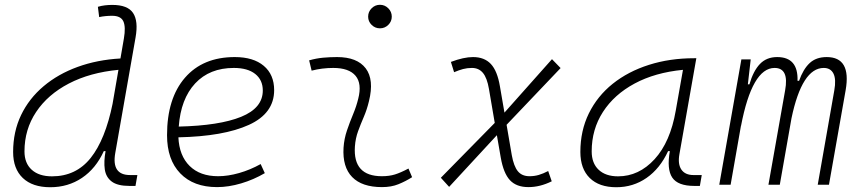

<svg xmlns="http://www.w3.org/2000/svg" viewBox="-20 -763 3556 793"><path d="M187.5 10.3Q114.3 10.3 74.2 -27.8Q34.2 -65.9 34.2 -135.3Q34.2 -219.2 67.1 -287.8Q100.1 -356.4 160.2 -407Q220.2 -457.5 301 -486.8Q381.8 -516.1 477.5 -521.5L491.7 -604Q500 -651.9 489.5 -674.8Q479 -697.8 442.9 -697.8Q429.7 -697.8 416.3 -696.5Q402.8 -695.3 389.6 -692.4L384.3 -734.9Q398.9 -739.3 413.8 -741Q428.7 -742.7 443.8 -742.7Q507.3 -742.7 529.5 -709.5Q551.8 -676.3 540 -608.9L456.1 -131.3Q439.9 -40 517.1 -40H547.4L539.6 4.9H514.6Q465.3 4.9 441.4 -13.2Q417.5 -31.2 412.8 -63.5Q408.2 -95.7 416 -138.7H408.7Q376 -66.9 318.6 -28.3Q261.2 10.3 187.5 10.3ZM445.3 -335.9V-336.4L469.2 -474.6Q351.6 -463.4 264.4 -418Q177.2 -372.6 129.2 -300.5Q81.1 -228.5 81.1 -137.7Q81.1 -88.9 111.1 -61.8Q141.1 -34.7 194.8 -34.7Q293.9 -34.7 354.5 -110.6Q415 -186.5 445.3 -335.9Z M880.9 -35.2Q921.4 -35.2 967.5 -48.3Q1013.7 -61.5 1056.6 -85.4L1073.7 -47.9Q1027.8 -21 976.1 -5.6Q924.3 9.8 876.5 9.8Q779.3 9.8 724.6 -46.9Q669.9 -103.5 669.9 -204.6Q669.9 -356.4 743.9 -441.9Q817.9 -527.3 949.7 -527.3Q1026.4 -527.3 1069.3 -491.2Q1112.3 -455.1 1112.3 -390.6Q1112.3 -294.9 1008.1 -247.3Q903.8 -199.7 716.8 -195.8Q720.2 -120.1 763.2 -77.6Q806.2 -35.2 880.9 -35.2ZM718.3 -240.2Q886.2 -244.1 975.8 -280.5Q1065.4 -316.9 1065.4 -389.2Q1065.4 -432.6 1034.2 -457.5Q1002.9 -482.4 945.8 -482.4Q845.7 -482.4 786.1 -418.5Q726.6 -354.5 718.3 -240.2Z M1667 -66.9 1682.1 -31.2Q1655.3 -14.2 1625.7 -2.2Q1596.2 9.8 1557.6 9.8Q1475.1 9.8 1434.6 -31.7Q1394 -73.2 1398.9 -153.3Q1401.4 -189.9 1413.1 -224.4Q1424.8 -258.8 1438.5 -291.5Q1452.1 -324.2 1459.5 -355Q1475.6 -417.5 1448.5 -450Q1421.4 -482.4 1356.4 -482.4Q1310.1 -482.4 1267.1 -471.2L1256.8 -513.7Q1285.6 -522 1314.5 -524.7Q1343.3 -527.3 1372.1 -527.3Q1455.1 -527.3 1490.5 -480.7Q1525.9 -434.1 1503.9 -345.2Q1495.6 -310.5 1482.7 -280.5Q1469.7 -250.5 1459 -221.2Q1448.2 -191.9 1445.8 -157.7Q1437.5 -35.2 1557.1 -35.2Q1587.9 -35.2 1611.3 -42.5Q1634.8 -49.8 1667 -66.9ZM1549.3 -646Q1529.3 -646 1514.9 -660.2Q1500.5 -674.3 1500.5 -694.3Q1500.5 -714.4 1514.9 -728.8Q1529.3 -743.2 1549.3 -743.2Q1569.3 -743.2 1583.7 -728.8Q1598.1 -714.4 1598.1 -694.3Q1598.1 -674.3 1583.7 -660.2Q1569.3 -646 1549.3 -646Z M1835 8.8 1800.8 -28.8 2023.4 -255.4 1999.5 -395.5Q1991.7 -441.4 1974.6 -461.9Q1957.5 -482.4 1929.2 -482.4Q1909.7 -482.4 1892.3 -477.8Q1875 -473.1 1855.5 -464.8L1842.3 -507.3Q1895.5 -527.3 1933.6 -527.3Q1980.5 -527.3 2007.3 -498.8Q2034.2 -470.2 2044.9 -405.8L2063.5 -297.9L2259.8 -518.6L2295.4 -481.9L2072.3 -247.6L2093.8 -122.1Q2102.1 -76.2 2118.9 -55.7Q2135.7 -35.2 2167 -35.2Q2187 -35.2 2205.3 -40.5Q2223.6 -45.9 2244.1 -56.6L2258.8 -14.2Q2210.4 9.8 2162.6 9.8Q2112.8 9.8 2086.2 -18.8Q2059.6 -47.4 2048.3 -111.8L2032.2 -204.6Z M2525.4 10.3Q2454.6 10.3 2415.8 -27.8Q2377 -65.9 2377 -135.3Q2377 -223.1 2412.1 -294.7Q2447.3 -366.2 2510.7 -417Q2574.2 -467.8 2660.2 -495.1Q2746.1 -522.5 2847.2 -522.5H2856L2786.1 -126Q2778.8 -85.4 2794.2 -62.7Q2809.6 -40 2844.2 -40H2878.4L2870.6 4.9H2847.7Q2779.8 4.9 2756.6 -29.5Q2733.4 -64 2746.6 -138.7H2739.3Q2706.1 -66.9 2650.6 -28.3Q2595.2 10.3 2525.4 10.3ZM2532.7 -34.7Q2618.7 -34.7 2683.6 -105.5Q2748.5 -176.3 2771 -306.2L2800.8 -474.6Q2685.5 -463.4 2601.1 -418Q2516.6 -372.6 2470.2 -300.5Q2423.8 -228.5 2423.8 -137.7Q2423.8 -88.9 2452.6 -61.8Q2481.4 -34.7 2532.7 -34.7Z M3080.6 -517.6 3068.8 -414.6H3075.2Q3091.3 -470.2 3118.7 -498.8Q3146 -527.3 3189.9 -527.3Q3277.3 -527.3 3273.9 -429.2H3280.3Q3297.4 -477.5 3324 -502.4Q3350.6 -527.3 3394.5 -527.3Q3496.6 -527.3 3472.7 -390.6L3403.8 0H3357.4L3425.8 -389.6Q3434.1 -435.5 3422.4 -459Q3410.6 -482.4 3382.3 -482.4Q3292.5 -482.4 3249 -274.4L3200.7 0H3153.8L3222.7 -389.6Q3239.7 -482.4 3179.2 -482.4Q3086.4 -482.4 3040.5 -242.7V-244.6L2997.6 0H2950.7L3042 -517.6Z"/></svg>

Font: Cascadia Mono ExtraLight
Style: Italic
Weight: 200
Italic angle: -10°
Monospace: yes
Designer: Aaron Bell
Foundry: Saja Typeworks
Version: Version 2404.023; ttfautohint (v1.8.4)